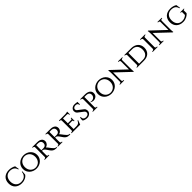

<svg xmlns="http://www.w3.org/2000/svg" viewBox="980 -3525 6449 6449"><g transform="rotate(-45 4204.0 -301.0)"><path d="M666 -262 655 -117Q615 -56 541 -21Q467 14 379 14Q303 14 242 -8Q181 -30 138 -70.5Q95 -111 72 -169Q49 -227 49 -300Q49 -373 72 -431.5Q95 -490 138 -530.5Q181 -571 242 -592.5Q303 -614 379 -614Q441 -614 503.5 -597Q566 -580 614 -551L638 -401H613Q590 -491 528 -529.5Q466 -568 378 -568Q322 -568 277.5 -549.5Q233 -531 201.5 -496.5Q170 -462 153 -412Q136 -362 136 -300Q136 -240 153.5 -191Q171 -142 203 -107.5Q235 -73 279.5 -53.5Q324 -34 379 -33H382Q434 -33 479.5 -46.5Q525 -60 559.5 -88Q594 -116 615.5 -159Q637 -202 641 -262Z M1072 -614Q1142 -614 1203 -591Q1264 -568 1310 -526.5Q1356 -485 1382.5 -427.5Q1409 -370 1409 -300Q1409 -230 1382.5 -172.5Q1356 -115 1310 -73.5Q1264 -32 1203 -9Q1142 14 1072 14Q1002 14 940.5 -9Q879 -32 833 -73.5Q787 -115 760.5 -172.5Q734 -230 734 -300Q734 -370 760.5 -427.5Q787 -485 833 -526.5Q879 -568 940.5 -591Q1002 -614 1072 -614ZM1072 -32Q1124 -32 1169 -51.5Q1214 -71 1247.5 -106Q1281 -141 1300 -190.5Q1319 -240 1319 -300Q1319 -360 1300 -409.5Q1281 -459 1247.5 -494Q1214 -529 1169 -548.5Q1124 -568 1072 -568Q1020 -568 974.5 -548.5Q929 -529 895.5 -494Q862 -459 843 -409.5Q824 -360 824 -300Q824 -240 843 -190.5Q862 -141 895.5 -106Q929 -71 974.5 -51.5Q1020 -32 1072 -32Z M1722 -599Q1816 -597 1872 -553.5Q1928 -510 1928 -433Q1928 -403 1918 -376Q1908 -349 1889.5 -327Q1871 -305 1846 -289.5Q1821 -274 1791 -267Q1806 -255 1822 -236.5Q1838 -218 1850 -201V-202Q1863 -183 1877 -165Q1889 -149 1904 -131Q1919 -113 1934 -96Q1948 -80 1961 -67Q1974 -54 1988 -44.5Q2002 -35 2018.5 -30Q2035 -25 2056 -25V1H2018Q1976 1 1946 -7.5Q1916 -16 1894 -29Q1872 -42 1857.5 -57.5Q1843 -73 1831 -87Q1826 -92 1811 -114.5Q1796 -137 1779 -160L1735 -222Q1717 -245 1694 -264Q1671 -283 1617 -283V-71Q1618 -53 1631 -40Q1644 -27 1664 -27H1686V-1H1470V-27H1492Q1512 -27 1525 -39.5Q1538 -52 1539 -70V-531Q1538 -549 1525 -561Q1512 -573 1492 -573H1471V-600ZM1676 -309Q1687 -309 1702.5 -309.5Q1718 -310 1738 -311.5Q1758 -313 1776 -320.5Q1794 -328 1809 -343.5Q1824 -359 1834 -388Q1841 -407 1841 -432Q1841 -438 1840 -440Q1839 -491 1807 -520Q1775 -549 1720 -552Q1700 -553 1681 -553H1617V-309Z M2349 -599Q2443 -597 2499 -553.5Q2555 -510 2555 -433Q2555 -403 2545 -376Q2535 -349 2516.5 -327Q2498 -305 2473 -289.5Q2448 -274 2418 -267Q2433 -255 2449 -236.5Q2465 -218 2477 -201V-202Q2490 -183 2504 -165Q2516 -149 2531 -131Q2546 -113 2561 -96Q2575 -80 2588 -67Q2601 -54 2615 -44.5Q2629 -35 2645.5 -30Q2662 -25 2683 -25V1H2645Q2603 1 2573 -7.5Q2543 -16 2521 -29Q2499 -42 2484.5 -57.5Q2470 -73 2458 -87Q2453 -92 2438 -114.5Q2423 -137 2406 -160L2362 -222Q2344 -245 2321 -264Q2298 -283 2244 -283V-71Q2245 -53 2258 -40Q2271 -27 2291 -27H2313V-1H2097V-27H2119Q2139 -27 2152 -39.5Q2165 -52 2166 -70V-531Q2165 -549 2152 -561Q2139 -573 2119 -573H2098V-600ZM2303 -309Q2314 -309 2329.5 -309.5Q2345 -310 2365 -311.5Q2385 -313 2403 -320.5Q2421 -328 2436 -343.5Q2451 -359 2461 -388Q2468 -407 2468 -432Q2468 -438 2467 -440Q2466 -491 2434 -520Q2402 -549 2347 -552Q2327 -553 2308 -553H2244V-309Z M3148 5H2739V-21H2761Q2781 -21 2794 -34Q2807 -47 2808 -66V-528Q2808 -546 2794.5 -558.5Q2781 -571 2761 -571H2739V-597H3032Q3046 -597 3063 -599Q3080 -601 3096.5 -604Q3113 -607 3126.5 -610.5Q3140 -614 3148 -617V-486H3121V-509Q3121 -526 3109.5 -538Q3098 -550 3080 -551H2887V-321H3045Q3061 -322 3069 -331.5Q3077 -341 3077 -354V-375H3104V-222H3077V-243Q3077 -256 3069.5 -265Q3062 -274 3047 -276H2888V-46H3031Q3064 -47 3087.5 -55.5Q3111 -64 3128 -78Q3145 -92 3157.5 -112Q3170 -132 3180 -155H3208Z M3614 -262Q3638 -242 3649 -211Q3660 -180 3661 -150Q3661 -116 3646.5 -86Q3632 -56 3607.5 -33.5Q3583 -11 3550 2Q3517 15 3480 15Q3458 15 3433 12Q3408 9 3384.5 3Q3361 -3 3340 -12.5Q3319 -22 3305 -35Q3303 -43 3302 -52.5Q3301 -62 3301 -73Q3301 -94 3305 -120Q3309 -146 3317 -169H3344Q3343 -160 3342.5 -154Q3342 -148 3342 -144Q3342 -91 3376 -61.5Q3410 -32 3464 -32H3471Q3528 -34 3560.5 -60Q3593 -86 3593 -131Q3593 -151 3585.5 -168.5Q3578 -186 3560 -201H3561L3366 -351Q3337 -376 3327 -406Q3317 -436 3316 -463Q3316 -494 3329 -522Q3342 -550 3365 -570Q3388 -590 3419 -602Q3450 -614 3486 -614Q3519 -614 3542.5 -611.5Q3566 -609 3583 -605H3622L3625 -483H3597Q3597 -523 3572 -545.5Q3547 -568 3494 -568Q3471 -568 3451 -561.5Q3431 -555 3416 -543.5Q3401 -532 3392.5 -517Q3384 -502 3384 -484Q3384 -467 3391 -449Q3398 -431 3419 -414Z M3992 -599Q4043 -598 4085.5 -585.5Q4128 -573 4158.5 -550.5Q4189 -528 4205.5 -496Q4222 -464 4222 -424Q4222 -381 4207 -347Q4192 -313 4166.5 -292.5Q4141 -272 4107.5 -259.5Q4074 -247 4036 -247Q4010 -247 3982 -256Q3954 -265 3925 -279V-294Q3934 -292 3944 -290Q3952 -288 3962.5 -287Q3973 -286 3984 -286Q4002 -286 4022.5 -289.5Q4043 -293 4063 -303.5Q4083 -314 4100.5 -333.5Q4118 -353 4129 -384Q4132 -394 4133.5 -408Q4135 -422 4135 -434Q4135 -489 4096.5 -521Q4058 -553 3990 -553H3904V-70Q3905 -51 3918.5 -38Q3932 -25 3952 -25H3974V1H3755V-25H3777Q3797 -25 3810 -38Q3823 -51 3824 -70V-530Q3823 -548 3809 -560.5Q3795 -573 3775 -573H3753V-600Z M4633 -614Q4703 -614 4764 -591Q4825 -568 4871 -526.5Q4917 -485 4943.5 -427.5Q4970 -370 4970 -300Q4970 -230 4943.5 -172.5Q4917 -115 4871 -73.5Q4825 -32 4764 -9Q4703 14 4633 14Q4563 14 4501.5 -9Q4440 -32 4394 -73.5Q4348 -115 4321.5 -172.5Q4295 -230 4295 -300Q4295 -370 4321.5 -427.5Q4348 -485 4394 -526.5Q4440 -568 4501.5 -591Q4563 -614 4633 -614ZM4633 -32Q4685 -32 4730 -51.5Q4775 -71 4808.5 -106Q4842 -141 4861 -190.5Q4880 -240 4880 -300Q4880 -360 4861 -409.5Q4842 -459 4808.5 -494Q4775 -529 4730 -548.5Q4685 -568 4633 -568Q4581 -568 4535.5 -548.5Q4490 -529 4456.5 -494Q4423 -459 4404 -409.5Q4385 -360 4385 -300Q4385 -240 4404 -190.5Q4423 -141 4456.5 -106Q4490 -71 4535.5 -51.5Q4581 -32 4633 -32Z M5748 -598V-572H5724Q5705 -572 5692 -560Q5679 -548 5677 -531V-117Q5677 -94 5678.5 -70.5Q5680 -47 5682 -28Q5684 -6 5687 15H5665L5170 -454V-68Q5172 -50 5185 -37.5Q5198 -25 5216 -25H5241V1H5041V-25H5066Q5084 -25 5097.5 -37.5Q5111 -50 5112 -68V-484Q5112 -508 5110 -531.5Q5108 -555 5106 -573Q5103 -594 5100 -614H5124L5618 -149V-533Q5616 -550 5603 -562Q5590 -574 5572 -574H5547V-600Z M6181 -599Q6253 -598 6312.5 -576.5Q6372 -555 6414 -516.5Q6456 -478 6479 -423Q6502 -368 6502 -299Q6502 -229 6479.5 -173.5Q6457 -118 6415.5 -79Q6374 -40 6314.5 -19.5Q6255 1 6181 1H5848V-25H5869Q5889 -25 5902 -38.5Q5915 -52 5916 -71V-529Q5915 -548 5901.5 -560.5Q5888 -573 5869 -573H5849V-600ZM5996 -45H6181Q6290 -45 6352.5 -112Q6415 -179 6415 -298Q6415 -357 6399 -404.5Q6383 -452 6352.5 -485Q6322 -518 6278.5 -535.5Q6235 -553 6181 -553H5996Z M6595 0V-26H6616Q6639 -26 6655.5 -39Q6672 -52 6674 -70V-529Q6672 -547 6655.5 -560Q6639 -573 6616 -573H6595V-600H6832V-573H6811Q6789 -573 6772.5 -560Q6756 -547 6754 -530V-70Q6755 -52 6771.5 -39Q6788 -26 6811 -26H6832V0Z M7623 -598V-572H7599Q7580 -572 7567 -560Q7554 -548 7552 -531V-117Q7552 -94 7553.5 -70.5Q7555 -47 7557 -28Q7559 -6 7562 15H7540L7045 -454V-68Q7047 -50 7060 -37.5Q7073 -25 7091 -25H7116V1H6916V-25H6941Q6959 -25 6972.5 -37.5Q6986 -50 6987 -68V-484Q6987 -508 6985 -531.5Q6983 -555 6981 -573Q6978 -594 6975 -614H6999L7493 -149V-533Q7491 -550 7478 -562Q7465 -574 7447 -574H7422V-600Z M8323 -116Q8305 -93 8277.5 -70Q8250 -47 8214 -28Q8178 -9 8133.5 3Q8089 15 8037 15Q7963 15 7902.5 -7Q7842 -29 7799 -69.5Q7756 -110 7732.5 -168Q7709 -226 7709 -299Q7709 -372 7732.5 -430.5Q7756 -489 7799 -529.5Q7842 -570 7902.5 -591.5Q7963 -613 8037 -613Q8106 -613 8162.5 -598Q8219 -583 8271 -551L8295 -401H8270Q8249 -487 8192 -527.5Q8135 -568 8035 -568Q7981 -568 7936.5 -549.5Q7892 -531 7860.5 -496.5Q7829 -462 7812 -412Q7795 -362 7795 -300Q7795 -238 7812 -188.5Q7829 -139 7860.5 -104Q7892 -69 7936.5 -50.5Q7981 -32 8035 -32Q8093 -32 8144.5 -51Q8196 -70 8241 -112Q8241 -144 8241.5 -175Q8242 -206 8243 -238Q8243 -252 8232.5 -259.5Q8222 -267 8205 -267H8191V-289H8370V-267H8356Q8321 -267 8321 -237Z"/></g></svg>

Font: Constantine
Style: Regular
Weight: 400
Designer: Dukom Design
Version: Version 1.001;PS 001.001;hotconv 1.0.56;makeotf.lib2.0.21325